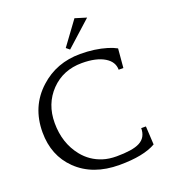

<svg xmlns="http://www.w3.org/2000/svg" viewBox="-172 -1101 1095 1237"><g transform="rotate(-20 375.5 -483.0)"><path d="M438.5 -747.6Q537.6 -747.6 620.1 -722.7Q656.2 -711.4 680.7 -697.8L669.4 -567.4H637.2Q637.2 -621.6 584 -654.3Q527.3 -689 428.2 -689Q299.8 -689 215.8 -602.5Q132.3 -515.6 132.3 -385.3Q132.3 -247.1 209.5 -150.9Q261.7 -85.9 341.8 -60.5Q382.8 -47.4 435.1 -47.4Q487.3 -47.4 527.8 -53.5Q568.4 -59.6 594.2 -73.2Q645 -100.1 645 -164.1H677.2L684.1 -38.1Q599.1 11.2 433.6 11.2Q251 11.2 142.1 -94.7Q38.1 -195.8 38.1 -355.5Q38.1 -532.2 161.1 -643.6Q274.9 -747.6 438.5 -747.6ZM561 -952.6 387.7 -796.4 364.7 -815.4 482.9 -976.6Z"/></g></svg>

Font: Habibi
Style: Regular
Weight: 400
Designer: Magnus Gaarde
Foundry: Magnus Gaarde
Version: Version 1.001